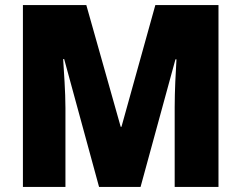

<svg xmlns="http://www.w3.org/2000/svg" viewBox="-20 -734 948 754"><path d="M369 0H532L669 -501H673C670 -453 666 -375 666 -313V0H838V-714H590L457 -236H454L319 -714H70V0H237V-310C237 -374 231 -452 228 -502H232Z"/></svg>

Font: Noto Sans Devanagari SemiCondensed Black
Style: Regular
Weight: 900
Width: 4
Designer: Jelle Bosma - Monotype Design Team
Foundry: Monotype Imaging Inc.
Version: Version 2.004